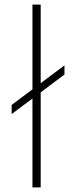

<svg xmlns="http://www.w3.org/2000/svg" viewBox="-20 -820 323 840"><path d="M158 0H122V-389L31 -321V-361L122 -429V-800H158V-456L262 -534V-494L158 -416Z"/></svg>

Font: Tanohe Sans ExtraLight
Style: Regular
Weight: 250
Designer: Village Type and Design LLC & Cristiano Sobral
Foundry: Cooper Hewitt Smithsonian Design Museum
Version: Version 1.00;May 30, 2020;FontCreator 12.0.0.2522 64-bit; tt